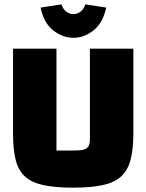

<svg xmlns="http://www.w3.org/2000/svg" viewBox="-20 -849 674 884"><path d="M316 15Q234 15 180.5 3.5Q127 -8 96 -35.5Q65 -63 52.5 -111.5Q40 -160 40 -234V-625H240V-156H320Q350 -156 366 -160.5Q382 -165 388 -176.5Q394 -188 394 -209V-625H594V-234Q594 -161 581 -112.5Q568 -64 537 -36Q506 -8 452 3.5Q398 15 316 15ZM318 -675Q268 -675 224.5 -709.5Q181 -744 167 -814L263 -829Q270 -807 285 -795.5Q300 -784 318 -784Q336 -784 351 -795.5Q366 -807 373 -829L469 -814Q454 -744 411 -709.5Q368 -675 318 -675Z"/></svg>

Font: Changa ExtraBold
Style: Regular
Weight: 800
Designer: Eduardo Rodriguez Tunni
Foundry: Eduardo Rodriguez Tunni
Version: Version 3.002; ttfautohint (v1.8.2)